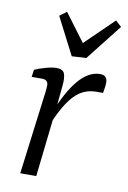

<svg xmlns="http://www.w3.org/2000/svg" viewBox="-76 -686 489 733"><g transform="rotate(10 168.5 -319.0)"><path d="M55 0 92 -290Q94 -302 96 -321Q98 -340 98 -349Q98 -360 91.5 -365Q85 -370 76 -370H34L38 -398Q52 -405 78.5 -412.5Q105 -420 122 -420Q147 -420 153 -404Q159 -388 156 -358L148 -276L117 0ZM133 -246Q168 -335 207 -380.5Q246 -426 290 -426Q304 -426 311 -419Q318 -412 318 -398Q318 -388 316.5 -378Q315 -368 313 -357H288Q238 -357 203.5 -321.5Q169 -286 138 -212ZM337 -617 227 -477 171 -474 97 -618 124 -638 204 -531 314 -638Z"/></g></svg>

Font: Rasa Light
Style: Italic
Weight: 300
Italic angle: -7.10001°
Designer: Anna Giedrys (Yrsa+Rasa design), David Brezina (Yrsa art-direction, Rasa art-direction, design)
Foundry: Rosetta Type Foundry
Version: Version 2.004